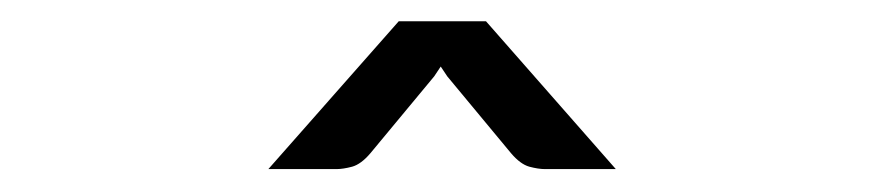

<svg xmlns="http://www.w3.org/2000/svg" viewBox="-20 -928 804 176"><path d="M544.5 -773H479.5Q473.5 -773 465.2 -775.2Q457 -777.5 448.5 -787.5L390 -858L384 -867L378 -858L319.5 -787.5Q311 -777.5 302.8 -775.2Q294.5 -773 288.5 -773H226L345.5 -908.5H425.5Z"/></svg>

Font: Lato
Style: Regular
Weight: 400
Designer: Lukasz Dziedzic with Adam Twardoch and Botio Nikoltchev
Foundry: tyPoland Lukasz Dziedzic
Version: Version 2.015; 2015-08-06; http://www.latofonts.com/